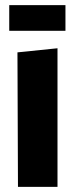

<svg xmlns="http://www.w3.org/2000/svg" viewBox="-20 -728 293 748"><path d="M16 -708H235V-608H16ZM204 0H50L48 -524L204 -540Z"/></svg>

Font: Magra
Style: Bold
Weight: 600
Designer: Viviana Monsalve
Foundry: Viviana Monsalve
Version: Version 1.001